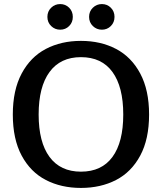

<svg xmlns="http://www.w3.org/2000/svg" viewBox="-20 -910 796 944"><path d="M213 -827Q213 -854 231.5 -872Q250 -890 276 -890Q302 -890 320 -872Q338 -854 338 -827Q338 -800 320 -782Q302 -764 276 -764Q250 -764 231.5 -782Q213 -800 213 -827ZM418 -827Q418 -854 436.5 -872Q455 -890 481 -890Q507 -890 525 -872Q543 -854 543 -827Q543 -800 525 -782Q507 -764 481 -764Q455 -764 436.5 -782Q418 -800 418 -827ZM43 -347Q43 -467 86.5 -548.5Q130 -630 205.5 -669.5Q281 -709 378 -709Q475 -709 550.5 -669.5Q626 -630 669.5 -548.5Q713 -467 713 -347Q713 -226 669.5 -145Q626 -64 550.5 -25Q475 14 378 14Q281 14 205.5 -25Q130 -64 86.5 -145Q43 -226 43 -347ZM586 -347Q586 -483 533 -556Q480 -629 378 -629Q277 -629 223.5 -556Q170 -483 170 -347Q170 -211 223.5 -138.5Q277 -66 378 -66Q480 -66 533 -138.5Q586 -211 586 -347Z"/></svg>

Font: MaitreeSemiBold
Style: Regular
Weight: 600
Designer: CadsonDemak Team
Foundry: CadsonDemak
Version: Version 1.000